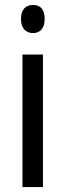

<svg xmlns="http://www.w3.org/2000/svg" viewBox="-20 -758 265 778"><path d="M114 -738C84 -738 65 -719 65 -681C65 -644 84 -624 114 -624C143 -624 161 -644 161 -681C161 -719 144 -738 114 -738ZM154 -537H71V0H154Z"/></svg>

Font: Noto Sans Sinhala UI Condensed
Style: Regular
Weight: 400
Width: 3
Designer: Jelle Bosma - Monotype Design Team
Foundry: Monotype Imaging Inc.
Version: Version 2.006